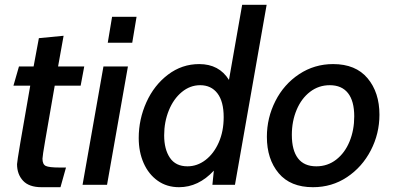

<svg xmlns="http://www.w3.org/2000/svg" viewBox="-20 -770 1638 800"><path d="M51 -86Q51 -102 106 -413H36L59 -493H120L142 -611L245 -621L222 -493H331L316 -413H208Q180 -252 168.5 -185.5Q157 -119 157 -109Q157 -85 171 -78.5Q185 -72 227 -72H255L232 10H153Q101 10 76 -17Q51 -44 51 -86Z M447 -700H549L531 -592H429ZM411 -493H513L426 0H324Z M1091 -750 959 0H865L871 -59Q807 10 726 10Q675 10 637 -17Q599 -44 578.5 -90.5Q558 -137 558 -195Q558 -273 590 -344Q622 -415 680 -459Q738 -503 810 -503Q893 -503 934 -437L989 -750ZM912 -282Q912 -347 886 -381Q860 -415 814 -415Q772 -415 737.5 -386.5Q703 -358 683.5 -310Q664 -262 664 -206Q664 -148 688 -112.5Q712 -77 761 -77Q802 -77 836.5 -103.5Q871 -130 891.5 -176.5Q912 -223 912 -282Z M1092 -200Q1092 -279 1127.5 -349Q1163 -419 1226.5 -461Q1290 -503 1368 -503Q1462 -503 1511.5 -444Q1561 -385 1561 -292Q1561 -213 1525 -143.5Q1489 -74 1426 -32Q1363 10 1284 10Q1190 10 1141 -48.5Q1092 -107 1092 -200ZM1456 -285Q1456 -349 1430 -382Q1404 -415 1354 -415Q1308 -415 1272 -387.5Q1236 -360 1216 -312.5Q1196 -265 1196 -208Q1196 -144 1221.5 -110.5Q1247 -77 1298 -77Q1345 -77 1381 -105Q1417 -133 1436.5 -180.5Q1456 -228 1456 -285Z"/></svg>

Font: Cabin Medium
Style: Italic
Weight: 500
Italic angle: -7°
Designer: Pablo Impallari
Foundry: Pablo Impallari. http://www.impallari.com Igino Marini. http://www.ikern.com
Version: Version 2.200